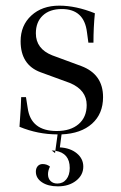

<svg xmlns="http://www.w3.org/2000/svg" viewBox="-20 -464 427 680"><path d="M275 126Q275 156 249.5 176Q224 196 185 196Q150 196 128.5 181.5Q107 167 107 144Q107 132 113.5 124.5Q120 117 131 117Q146 117 157 126Q150 140 150 153Q150 168 159 177Q168 186 183 186Q203 186 215 171Q227 156 227 131Q227 78 176 70L184 12Q114 12 49 -15Q55 -95 55 -120H72L78 -82Q89 0 181 0Q230 0 258.5 -24.5Q287 -49 287 -92Q287 -145 228 -170L124 -208Q53 -234 53 -318Q53 -374 91 -409Q129 -444 190 -444Q249 -444 316 -417Q311 -367 311 -313H293L288 -350Q278 -432 199 -432Q156 -432 131.5 -409Q107 -386 107 -346Q107 -291 165 -268L268 -230Q345 -201 345 -120Q345 -61 306 -26Q267 9 198 12L192 58Q229 60 252 79Q275 98 275 126ZM163 69Q172 69 176 70L175 78Z"/></svg>

Font: Arapey Regular-Display
Style: Regular
Weight: 400
Designer: Eduardo Rodriguez Tunni
Foundry: Eduardo Rodriguez Tunni
Version: Version 4.000